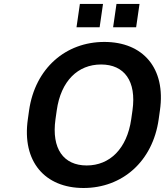

<svg xmlns="http://www.w3.org/2000/svg" viewBox="-20 -942 835 973"><path d="M403.3 10.7C598.6 10.7 753.9 -122.6 784.2 -337.9L790.5 -382.8C821.3 -596.7 704.6 -729.5 508.8 -729.5C313 -729.5 158.2 -596.2 127.4 -382.8L121.1 -337.9C90.3 -123.5 207.5 10.7 403.3 10.7ZM484.9 -803.7 502 -921.9H384.8L367.7 -803.7ZM669.9 -803.7 687 -921.9H570.3L553.2 -803.7ZM419.4 -103.5C302.2 -103.5 240.2 -188 261.2 -337.9L267.6 -382.8C288.6 -532.2 375 -615.2 492.2 -615.2C609.9 -615.2 672.4 -531.2 651.4 -382.8L645 -337.9C623.5 -188.5 536.6 -103.5 419.4 -103.5Z"/></svg>

Font: Winston SemiBold
Style: Italic
Weight: 600
Italic angle: -8.13011°
Designer: Vernon Adams, Kim Jin-seong, David Berlow, Cristiano Sobral
Foundry: The Winston Project Authors
Version: Version 3.004